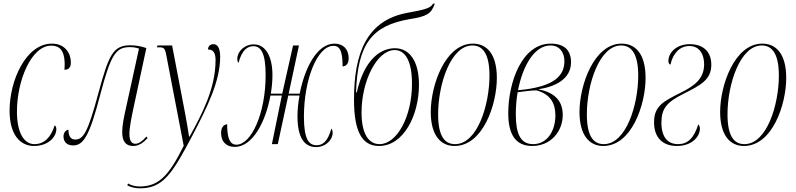

<svg xmlns="http://www.w3.org/2000/svg" viewBox="-20 -783 4322 1043"><path d="M165 10C243 10 286 -40 286 -81C286 -93 282 -99 277 -102C256 -36 220 0 167 0C111 0 72 -61 72 -177C72 -345 150 -535 258 -535C302 -535 327 -512 331 -449C332 -435 331 -420 330 -404C353 -404 365 -417 365 -444C365 -494 333 -546 262 -546C121 -546 32 -346 32 -182C32 -53 88 10 165 10Z M703 10C737 10 760 -10 782 -33L775 -41C753 -16 735 -2 715 -2C692 -2 683 -23 683 -56C683 -94 696 -152 705 -196L775 -522C748 -531 719 -537 688 -537C595 -537 571 -486 515 -279C457 -63 433 -25 388 -25C361 -25 352 -48 352 -78C337 -78 325 -61 325 -42C325 -17 339 7 377 7C433 7 466 -43 525 -270C582 -486 609 -527 685 -527C703 -527 718 -525 735 -519L666 -204C654 -149 644 -108 644 -64C644 -17 662 10 703 10Z M739 240C865 240 913 166 1027 -50C1108 -205 1176 -344 1176 -474C1176 -525 1160 -543 1140 -543C1122 -543 1110 -532 1110 -514C1132 -514 1151 -504 1151 -457C1151 -299 1074 -158 1010 -41H1007C1000 -85 993 -130 984 -175L915 -536H835L833 -526H842C869 -526 876 -523 883 -485L978 9C896 175 840 230 738 230C713 230 691 223 676 214L671 223C688 234 716 240 739 240Z M1255 15C1354 15 1424 -125 1449 -264H1511L1457 0H1489L1546 -264H1607C1600 -225 1596 -186 1596 -152C1596 -33 1635 16 1697 16C1750 16 1787 -24 1787 -61C1787 -72 1784 -83 1780 -84C1760 -14 1733 6 1700 6C1658 6 1631 -26 1631 -149C1631 -348 1702 -534 1792 -534C1829 -534 1841 -499 1841 -422C1862 -424 1874 -437 1874 -467C1874 -515 1845 -546 1797 -546C1700 -546 1634 -408 1608 -274H1548L1604 -536H1572L1513 -274H1451C1457 -309 1460 -343 1460 -375C1460 -473 1425 -542 1358 -542C1309 -542 1269 -504 1269 -463C1269 -451 1272 -444 1276 -442C1294 -512 1325 -532 1356 -532C1398 -532 1423 -494 1423 -375C1423 -166 1345 3 1264 3C1225 3 1214 -41 1214 -108C1193 -106 1181 -89 1181 -60C1181 -14 1209 15 1255 15Z M2039 10C2172 10 2256 -156 2256 -323C2256 -452 2204 -521 2125 -521C2056 -521 1962 -472 1918 -281H1914C1923 -548 2003 -644 2205 -679C2299 -694 2322 -707 2342 -763H2332C2321 -739 2286 -730 2191 -713C1973 -672 1903 -495 1903 -243C1903 -71 1945 10 2039 10ZM2042 0C1983 0 1944 -55 1944 -172C1944 -344 2028 -511 2124 -511C2182 -511 2218 -451 2218 -328C2218 -147 2135 0 2042 0Z M2449 10C2604 10 2679 -216 2679 -359C2679 -492 2623 -546 2549 -546C2398 -546 2320 -319 2320 -175C2320 -49 2373 10 2449 10ZM2452 0C2395 0 2360 -44 2360 -162C2360 -327 2429 -536 2546 -536C2606 -536 2639 -485 2639 -372C2639 -215 2574 0 2452 0Z M2871 10C2972 10 3037 -69 3037 -159C3037 -244 2982 -283 2904 -298C2992 -311 3082 -351 3082 -445C3082 -512 3043 -546 2972 -546C2814 -546 2741 -334 2741 -168C2741 -55 2779 10 2871 10ZM2832 -297 2794 -293C2820 -426 2883 -536 2970 -536C3020 -536 3046 -498 3046 -451C3046 -374 2994 -318 2832 -297ZM2876 0C2805 0 2782 -60 2782 -164C2782 -207 2786 -248 2792 -282C2821 -285 2868 -293 2895 -292C2973 -270 2997 -219 2997 -156C2997 -72 2953 0 2876 0Z M3257 10C3412 10 3487 -216 3487 -359C3487 -492 3431 -546 3357 -546C3206 -546 3128 -319 3128 -175C3128 -49 3181 10 3257 10ZM3260 0C3203 0 3168 -44 3168 -162C3168 -327 3237 -536 3354 -536C3414 -536 3447 -485 3447 -372C3447 -215 3382 0 3260 0Z M3657 10C3740 10 3782 -42 3782 -84C3782 -98 3777 -104 3773 -107C3750 -32 3715 0 3664 0C3607 0 3573 -38 3573 -117C3573 -194 3603 -228 3692 -273C3785 -320 3844 -349 3844 -431C3844 -505 3798 -543 3727 -543C3649 -543 3611 -492 3611 -453C3611 -441 3615 -433 3622 -432C3636 -494 3673 -533 3725 -533C3783 -533 3805 -484 3805 -434C3805 -353 3750 -316 3679 -280C3585 -233 3533 -208 3533 -119C3533 -35 3580 10 3657 10Z M4021 10C4176 10 4251 -216 4251 -359C4251 -492 4195 -546 4121 -546C3970 -546 3892 -319 3892 -175C3892 -49 3945 10 4021 10ZM4024 0C3967 0 3932 -44 3932 -162C3932 -327 4001 -536 4118 -536C4178 -536 4211 -485 4211 -372C4211 -215 4146 0 4024 0Z"/></svg>

Font: Noto Serif Display ExtraCondensed ExtraLight
Style: Italic
Weight: 200
Width: 2
Italic angle: -12°
Designer: Monotype Design Team
Foundry: Monotype Imaging Inc.
Version: Version 2.009